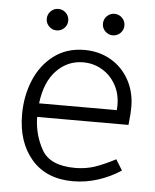

<svg xmlns="http://www.w3.org/2000/svg" viewBox="-50 -703 612 756"><g transform="rotate(5 256.0 -324.5)"><path d="M270 -42Q311 -42 346 -53.5Q381 -65 429 -90L455 -48Q415 -21 366 -5Q317 11 266 11Q161 11 102.5 -56.5Q44 -124 44 -234Q44 -307 70 -369.5Q96 -432 146.5 -470Q197 -508 267 -508Q325 -508 371 -481.5Q417 -455 443.5 -407.5Q470 -360 470 -300Q470 -284 469 -271.5Q468 -259 467 -250L465 -229H104Q105 -159 138 -100.5Q171 -42 270 -42ZM414 -283Q415 -290 415 -303Q415 -348 395 -383.5Q375 -419 341 -439Q307 -459 266 -459Q205 -459 161 -413.5Q117 -368 107 -283ZM108 -617Q108 -635 120.5 -647.5Q133 -660 150 -660Q168 -660 180.5 -647.5Q193 -635 193 -617Q193 -600 180.5 -587.5Q168 -575 150 -575Q133 -575 120.5 -587.5Q108 -600 108 -617ZM330 -617Q330 -635 342.5 -647.5Q355 -660 372 -660Q390 -660 402.5 -647.5Q415 -635 415 -617Q415 -600 402.5 -587.5Q390 -575 372 -575Q355 -575 342.5 -587.5Q330 -600 330 -617Z"/></g></svg>

Font: Bellota Text
Style: Regular
Weight: 400
Designer: Kemie Guaida
Foundry: Kemie Guaida
Version: Version 4.001